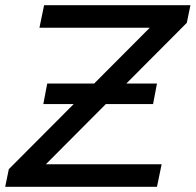

<svg xmlns="http://www.w3.org/2000/svg" viewBox="-31 -720 754 740"><path d="M-11 0 3 -68 585 -652 593 -613H121L139 -700H703L689 -632L107 -48L99 -87H592L574 0ZM136 -319 151 -398H574L559 -319Z"/></svg>

Font: Montserrat Thin Medium
Style: Italic
Weight: 500
Italic angle: -11.3°
Version: Version 9.000